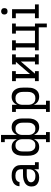

<svg xmlns="http://www.w3.org/2000/svg" viewBox="1355 -2130 990 3740"><g transform="rotate(-90 1850.0 -260.0)"><path d="M263 8Q241 8 219 5Q197 2 177 -6Q157 -14 139 -27Q121 -40 109 -58.5Q97 -77 92 -98.5Q87 -120 87 -142Q87 -169 95.5 -195Q104 -221 122 -241Q140 -261 164 -274Q188 -287 214 -294.5Q240 -302 267 -304.5Q294 -307 320 -307H423V-347Q423 -370 414 -392.5Q405 -415 386.5 -429.5Q368 -444 345 -449.5Q322 -455 299 -455Q278 -455 257.5 -452Q237 -449 219 -440Q201 -431 188 -413.5Q175 -396 175 -376V-375H93V-377Q93 -401 101.5 -424Q110 -447 125 -465Q140 -483 161 -495.5Q182 -508 204.5 -515.5Q227 -523 251 -525.5Q275 -528 299 -528Q325 -528 351 -524.5Q377 -521 401 -511Q425 -501 445.5 -484.5Q466 -468 480 -446Q494 -424 499.5 -398.5Q505 -373 505 -347V-74H561V0H423V-91Q413 -68 397 -48Q381 -28 359.5 -15Q338 -2 313 3Q288 8 263 8ZM295 -65Q312 -65 329 -68Q346 -71 361 -78Q376 -85 388.5 -97Q401 -109 409 -124Q417 -139 420 -155.5Q423 -172 423 -189V-234H321Q304 -234 288 -233Q272 -232 256.5 -228.5Q241 -225 225.5 -219.5Q210 -214 197 -205Q184 -196 176.5 -181Q169 -166 169 -150Q169 -129 181.5 -110.5Q194 -92 212.5 -82Q231 -72 252.5 -68.5Q274 -65 295 -65Z M1148 215H952V141H1009V-97Q1000 -74 985 -53.5Q970 -33 950 -18.5Q930 -4 905.5 2Q881 8 856 8Q831 8 805.5 1.5Q780 -5 759.5 -20.5Q739 -36 724.5 -58Q710 -80 701.5 -104Q693 -128 690 -153.5Q687 -179 687 -205V-315Q687 -341 690 -366.5Q693 -392 701.5 -416Q710 -440 724.5 -462Q739 -484 759.5 -499.5Q780 -515 805.5 -521.5Q831 -528 856 -528Q881 -528 905.5 -522Q930 -516 950 -501.5Q970 -487 985 -466.5Q1000 -446 1009 -423V-662H952V-735H1091V-423Q1100 -446 1115 -466.5Q1130 -487 1150 -501.5Q1170 -516 1194.5 -522Q1219 -528 1244 -528Q1269 -528 1294.5 -521.5Q1320 -515 1340.5 -499.5Q1361 -484 1375.5 -462Q1390 -440 1398.5 -416Q1407 -392 1410 -366.5Q1413 -341 1413 -315V-205Q1413 -179 1410 -153.5Q1407 -128 1398.5 -104Q1390 -80 1375.5 -58Q1361 -36 1340.5 -20.5Q1320 -5 1294.5 1.5Q1269 8 1244 8Q1219 8 1194.5 2Q1170 -4 1150 -18.5Q1130 -33 1115 -53.5Q1100 -74 1091 -97V141H1148ZM1211 -66Q1228 -66 1245.5 -69.5Q1263 -73 1277.5 -83Q1292 -93 1302.5 -107Q1313 -121 1319.5 -137Q1326 -153 1328 -170.5Q1330 -188 1330 -205V-315Q1330 -332 1328 -349.5Q1326 -367 1319.5 -383Q1313 -399 1302.5 -413Q1292 -427 1277.5 -437Q1263 -447 1245.5 -450.5Q1228 -454 1211 -454Q1193 -454 1176 -450.5Q1159 -447 1144.5 -437Q1130 -427 1119.5 -413Q1109 -399 1102.5 -383Q1096 -367 1093.5 -349.5Q1091 -332 1091 -315V-205Q1091 -188 1093.5 -170.5Q1096 -153 1102.5 -137Q1109 -121 1119.5 -107Q1130 -93 1144.5 -83Q1159 -73 1176 -69.5Q1193 -66 1211 -66ZM889 -66Q907 -66 924 -69.5Q941 -73 955.5 -83Q970 -93 980.5 -107Q991 -121 997.5 -137Q1004 -153 1006.5 -170.5Q1009 -188 1009 -205V-315Q1009 -332 1006.5 -349.5Q1004 -367 997.5 -383Q991 -399 980.5 -413Q970 -427 955.5 -437Q941 -447 924 -450.5Q907 -454 889 -454Q872 -454 854.5 -450.5Q837 -447 822.5 -437Q808 -427 797.5 -413Q787 -399 780.5 -383Q774 -367 772 -349.5Q770 -332 770 -315V-205Q770 -188 772 -170.5Q774 -153 780.5 -137Q787 -121 797.5 -107Q808 -93 822.5 -83Q837 -73 854.5 -69.5Q872 -66 889 -66Z M1758 215H1539V141H1595V-446H1539V-520H1678V-419Q1687 -443 1702.5 -464.5Q1718 -486 1739 -500.5Q1760 -515 1785.5 -521.5Q1811 -528 1837 -528Q1863 -528 1889 -521.5Q1915 -515 1936.5 -499.5Q1958 -484 1973.5 -461.5Q1989 -439 1998 -414Q2007 -389 2010 -362.5Q2013 -336 2013 -310V-210Q2013 -184 2010 -157.5Q2007 -131 1998 -106Q1989 -81 1973.5 -58.5Q1958 -36 1936.5 -20.5Q1915 -5 1889 1.5Q1863 8 1837 8Q1811 8 1785.5 1.5Q1760 -5 1739 -19.5Q1718 -34 1702.5 -55.5Q1687 -77 1678 -101V141H1758ZM1804 -66Q1822 -66 1840 -69.5Q1858 -73 1873.5 -83Q1889 -93 1900.5 -107.5Q1912 -122 1918.5 -139Q1925 -156 1927.5 -174Q1930 -192 1930 -210V-310Q1930 -328 1927.5 -346Q1925 -364 1918.5 -381Q1912 -398 1900.5 -412.5Q1889 -427 1873.5 -437Q1858 -447 1840 -450.5Q1822 -454 1804 -454Q1786 -454 1768 -450.5Q1750 -447 1734.5 -437Q1719 -427 1707.5 -412.5Q1696 -398 1689.5 -381Q1683 -364 1680.5 -346Q1678 -328 1678 -310V-210Q1678 -192 1680.5 -174Q1683 -156 1689.5 -139Q1696 -122 1707.5 -107.5Q1719 -93 1734.5 -83Q1750 -73 1768 -69.5Q1786 -66 1804 -66Z M2334 0H2139V-74H2195V-446H2139V-520H2334V-447H2278V-170L2515 -446H2466V-520H2661V-447H2605V-74H2661V0H2466V-74H2522V-350L2285 -74H2334Z M3187 157V0H2739V-74H2795V-446H2739V-520H2934V-447H2878V-74H3122V-446H3066V-520H3261V-447H3205V-74H3261V157Z M3366 0V-74H3459V-447H3366V-520H3541V-74H3634V0ZM3500 -608Q3487 -608 3475 -611.5Q3463 -615 3454 -624Q3445 -633 3441 -645Q3437 -657 3437 -670Q3437 -683 3441 -695Q3445 -707 3454 -716Q3463 -725 3475 -729Q3487 -733 3500 -733Q3513 -733 3525 -729Q3537 -725 3546 -716Q3555 -707 3558.5 -695Q3562 -683 3562 -670Q3562 -657 3558.5 -645Q3555 -633 3546 -624Q3537 -615 3525 -611.5Q3513 -608 3500 -608Z"/></g></svg>

Font: Iosevka Etoile
Style: Regular
Weight: 400
Designer: Belleve Invis
Foundry: Belleve Invis
Version: Version 33.2.4